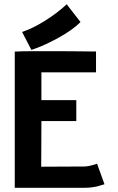

<svg xmlns="http://www.w3.org/2000/svg" viewBox="-20 -888 558 908"><path d="M84.5 -736.8Q135.7 -753.9 193.8 -790.5Q252 -827.1 295.4 -867.7L360.8 -783.7Q322.8 -745.6 254.6 -708.3Q186.5 -670.9 128.4 -651.9ZM49.8 -644Q77.1 -646 149.4 -646Q149.4 -646 197.3 -646H251Q292 -646 352.3 -645.3Q412.6 -644.5 426.3 -644.5H434.1V-545.9H175.8V-414.6H340.8V-315.4H175.8V-300.3Q175.8 -242.2 175.3 -176.8Q174.8 -111.3 174.8 -99.6L377.9 -100.6Q390.1 -100.6 405.3 -104Q420.4 -107.4 429.7 -110.4L439 -113.8L474.1 -16.6Q469.7 -15.6 457.3 -11.7Q444.8 -7.8 437.3 -5.9Q429.7 -3.9 414.6 -2Q399.4 0 382.8 0H49.8Z"/></svg>

Font: Fantasque Sans Mono
Style: Bold
Weight: 700
Monospace: yes
Designer: Jany Belluz
Version: Version 1.8.0 ; ttfautohint (v1.8.2)